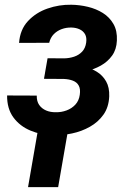

<svg xmlns="http://www.w3.org/2000/svg" viewBox="-20 -558 537 806"><path d="M276.4 -251.5 168.9 -252 179.7 -313.5 249.5 -313Q271.5 -313.5 291.3 -320.1Q311 -326.7 324.7 -341.1Q338.4 -355.5 341.8 -379.4Q344.7 -400.4 337.2 -414.1Q329.6 -427.7 314.5 -434.8Q299.3 -441.9 280.3 -442.4Q258.3 -442.9 239 -435.8Q219.7 -428.7 205.8 -414.6Q191.9 -400.4 186.5 -378.4L60.1 -377.9Q64 -433.6 97.4 -469.5Q130.9 -505.4 179.7 -522.2Q228.5 -539.1 279.3 -538.1Q314.5 -537.6 349.1 -529.3Q383.8 -521 411.9 -503.4Q439.9 -485.8 456.3 -457.3Q472.7 -428.7 470.7 -387.7Q469.2 -350.6 450.7 -324.7Q432.1 -298.8 403.3 -282.7Q374.5 -266.6 341.3 -259Q308.1 -251.5 276.4 -251.5ZM175.3 -287.1 267.6 -286.6Q299.3 -285.6 330.6 -278.8Q361.8 -272 386.5 -256.8Q411.1 -241.7 425.5 -216.3Q439.9 -190.9 438.5 -153.3Q436.5 -107.9 414.3 -76.7Q392.1 -45.4 357.4 -25.9Q322.8 -6.3 282.2 2.2Q241.7 10.7 203.6 9.8Q152.3 8.8 107.9 -9.8Q63.5 -28.3 36.4 -64.9Q9.3 -101.6 9.8 -157.2L134.3 -156.7Q133.8 -132.8 144.5 -117.4Q155.3 -102.1 173.6 -94.2Q191.9 -86.4 214.8 -86.9Q237.8 -86.4 259.5 -94.5Q281.2 -102.5 296.4 -118.9Q311.5 -135.3 314.9 -160.2Q318.4 -184.6 310.5 -198.7Q302.7 -212.9 286.4 -219.2Q270 -225.6 248 -226.6L164.6 -227.1ZM270.5 -39.6 224.1 227.5H97.7L144 -39.6Z"/></svg>

Font: Roboto SemiBold
Style: Italic
Weight: 600
Designer: Christian Robertson
Foundry: Google
Version: Version 3.009; 2024